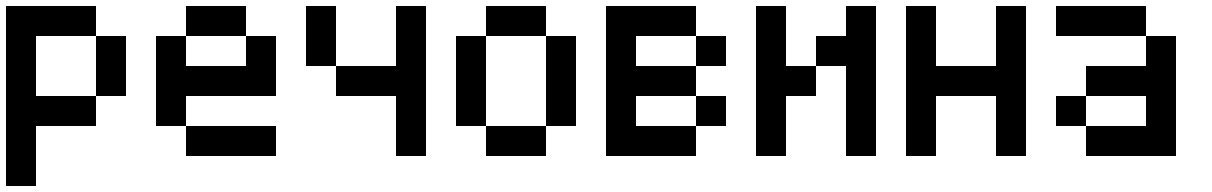

<svg xmlns="http://www.w3.org/2000/svg" viewBox="-20 -620 4040 640"><path d="M0 0V-600H300V-500H100V-300H300V-200H100V0ZM400 -300H300V-500H400Z M500 -200V-500H600V-400H800V-500H900V-300H600V-200ZM600 -200H900V-100H600ZM600 -500V-600H800V-500Z M1400 -100H1300V-300H1100V-400H1300V-600H1400ZM1000 -400V-600H1100V-400Z M1500 -200V-500H1600V-200ZM1900 -200H1800V-500H1900ZM1600 -200H1800V-100H1600ZM1600 -500V-600H1800V-500Z M2000 -100V-600H2300V-500H2100V-400H2300V-300H2100V-200H2300V-100ZM2300 -200V-300H2400V-200ZM2300 -500H2400V-400H2300Z M2500 -100V-600H2600V-400H2700V-300H2600V-100ZM2700 -400V-500H2800V-600H2900V-100H2800V-400Z M3000 -100V-600H3100V-400H3300V-600H3400V-100H3300V-300H3100V-100Z M3500 -200V-300H3600V-200ZM3500 -500V-600H3800V-500ZM3600 -200H3800V-300H3600V-400H3800V-500H3900V-100H3600Z"/></svg>

Font: GalmuriMono9 Regular
Style: Regular
Weight: 400
Designer: Lee Minseo (quiple)
Version: Version 2.399;hotconv 1.1.1;makeotfexe 2.6.0 DEVELOPMENT